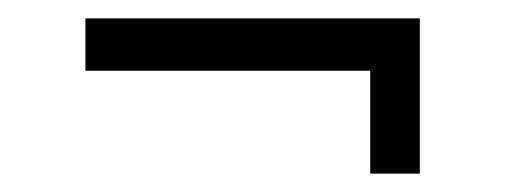

<svg xmlns="http://www.w3.org/2000/svg" viewBox="-20 -326 550 209"><path d="M73 -249V-306H437V-137H383V-249Z"/></svg>

Font: Mate SC
Style: Regular
Weight: 400
Designer: Eduardo Rodriguez Tunni
Foundry: Eduardo Rodriguez Tunni
Version: Version 1.003; ttfautohint (v1.8.4.7-5d5b);gftools[0.9.24]